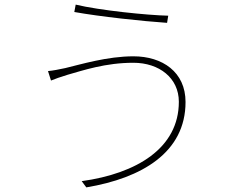

<svg xmlns="http://www.w3.org/2000/svg" viewBox="-20 -779 1040 832"><path d="M755 -338C755 -137 572 -27 334 6L354 33C594 -7 784 -118 784 -337C784 -467 684 -535 558 -535C445 -535 330 -500 263 -484C235 -478 210 -473 188 -471L201 -430C221 -438 240 -445 273 -455C340 -474 437 -507 558 -507C670 -507 755 -441 755 -338ZM308 -759 302 -727C413 -707 599 -687 704 -680L709 -711C619 -713 412 -734 308 -759Z"/></svg>

Font: Harano Aji Gothic K1 ExtraLight
Style: Regular
Weight: 250
Foundry: Masamichi Hosoda
Version: HaranoAjiGothicK1-ExtraLight version 20230610;ttx 4.39.4